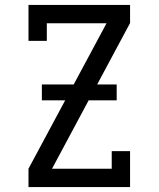

<svg xmlns="http://www.w3.org/2000/svg" viewBox="-20 -755 640 775"><path d="M95 0V-74L410 -661H169V-590H95V-735H505V-662L190 -74H431V-145H505V0ZM451 -350H149V-414H451Z"/></svg>

Font: Iosevka Etoile
Style: Regular
Weight: 400
Designer: Belleve Invis
Foundry: Belleve Invis
Version: Version 33.2.4